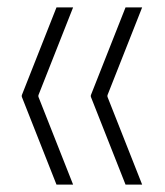

<svg xmlns="http://www.w3.org/2000/svg" viewBox="-20 -530 446 520"><path d="M39 -268V-272L133 -510H178L84 -272V-268L178 -30H133ZM226 -268V-272L320 -510H365L271 -272V-268L365 -30H320Z"/></svg>

Font: Encode Sans Compressed
Style: ExtraLight
Weight: 200
Designer: Pablo Impallari, Andres Torresi
Foundry: Pablo Impallari, Andres Torresi
Version: Version 1.000; ttfautohint (v1.00) -l 8 -r 50 -G 200 -x 14 -